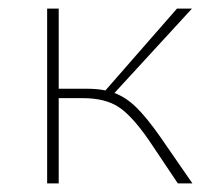

<svg xmlns="http://www.w3.org/2000/svg" viewBox="-20 -428 496 448"><path d="M353 -110 429 0H395L328 -100Q288 -158 256.5 -178.5Q225 -199 173 -199H117V0H90V-408H117V-221H180Q207 -221 226 -217L393 -408H428L247 -211Q274 -201 298 -177.5Q322 -154 353 -110Z"/></svg>

Font: EauTestText Extralight
Style: Italic
Weight: 250
Italic angle: -12°
Designer: Christian Thalmann (Catharsis Fonts)
Version: Version 0.001;PS 000.001;hotconv 1.0.88;makeotf.lib2.5.64775